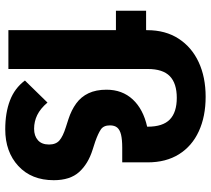

<svg xmlns="http://www.w3.org/2000/svg" viewBox="-56 -736 804 732"><g transform="rotate(90 346.0 -370.0)"><path d="M667 -173Q667 -88 613 -38Q559 12 473 12Q410 12 363 -6Q316 -24 287 -63L371 -149Q394 -122 418.5 -110Q443 -98 471 -98Q498 -98 514.5 -112.5Q531 -127 531 -155Q531 -181 515.5 -194.5Q500 -208 465 -219L434 -229Q400 -240 374.5 -258.5Q349 -277 335.5 -305.5Q322 -334 322 -374Q322 -434 359 -474Q396 -514 463 -529V-531Q463 -589 435.5 -615.5Q408 -642 353 -642Q298 -642 270.5 -615.5Q243 -589 243 -531V0H95V-410H21V-525H95V-529Q95 -599 127.5 -649Q160 -699 217 -725.5Q274 -752 349 -752Q424 -752 480.5 -726Q537 -700 568 -650.5Q599 -601 599 -531V-434H543Q512 -434 493.5 -429.5Q475 -425 466.5 -415Q458 -405 458 -387Q458 -363 473.5 -352.5Q489 -342 520 -331L551 -321Q605 -304 636 -269.5Q667 -235 667 -173Z"/></g></svg>

Font: IBM Plex Sans
Style: Regular
Weight: 400
Designer: Mike Abbink, Paul van der Laan, Pieter van Rosmalen
Foundry: Bold Monday
Version: Version 3.201